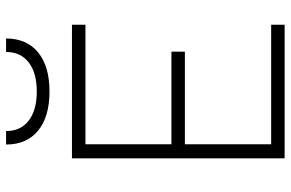

<svg xmlns="http://www.w3.org/2000/svg" viewBox="-181 -767 948 626"><g transform="rotate(-90 293.0 -454.0)"><path d="M89.8 0V-693.4H525.4V-649.4H135.7V-369.1H437.5V-325.2H135.7V-43.9H525.4V0ZM307.6 -766.6Q225.6 -766.6 180.2 -803.7Q134.8 -840.8 134.8 -908.2H178.7Q178.7 -860.8 212.6 -834.5Q246.6 -808.1 307.6 -808.1Q368.7 -808.1 402.6 -834.5Q436.5 -860.8 436.5 -908.2H480.5Q480.5 -840.8 435.1 -803.7Q389.6 -766.6 307.6 -766.6Z"/></g></svg>

Font: Cascadia Code ExtraLight
Style: Regular
Weight: 200
Monospace: yes
Designer: Aaron Bell
Foundry: Saja Typeworks
Version: Version 2407.024; ttfautohint (v1.8.4)